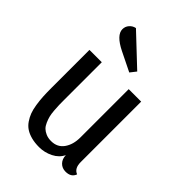

<svg xmlns="http://www.w3.org/2000/svg" viewBox="-226 -856 978 978"><g transform="rotate(45 262.5 -367.0)"><path d="M193.8 -623Q117.2 -661.1 117.2 -703.1Q117.2 -722.7 129.9 -737.3Q142.6 -752 162.1 -755.9L323.2 -604L297.9 -571.8ZM445.8 -74.2Q445.8 -28.8 477.1 -17.1Q465.8 15.1 425.8 15.1Q400.4 15.1 384 -1.7Q367.7 -18.6 367.2 -45.9Q352.1 -13.7 316.7 4.2Q281.2 22 242.2 22Q210.4 22 185.5 15.4Q160.6 8.8 143.1 -2.7Q125.5 -14.2 112.8 -32.7Q100.1 -51.3 92.5 -71.3Q85 -91.3 80.6 -119.4Q76.2 -147.5 74.7 -174.1Q73.2 -200.7 73.2 -235.8V-509.8H162.1V-241.2Q162.1 -216.8 162.4 -202.4Q162.6 -188 164.6 -164.3Q166.5 -140.6 170.2 -126.2Q173.8 -111.8 181.4 -94.2Q189 -76.7 199.5 -66.7Q210 -56.6 226.1 -49.8Q242.2 -43 263.2 -43Q308.1 -43 332 -76.7Q356 -110.4 356 -162.1V-509.8H445.8Z"/></g></svg>

Font: Sansita Light
Style: Regular
Weight: 300
Designer: Pablo Cosgaya
Foundry: Omnibus-Type
Version: Version 1.006;hotconv 1.0.109;makeotfexe 2.5.65596